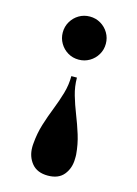

<svg xmlns="http://www.w3.org/2000/svg" viewBox="-117 -594 640 896"><g transform="rotate(15 203.0 -146.0)"><path d="M205 238Q153.5 238 127.2 206Q101 174 101 128.5Q101 124 101.2 119.2Q101.5 114.5 102 109.5Q106 60 120 15.2Q134 -29.5 150.8 -71.8Q167.5 -114 179.5 -155.2Q191.5 -196.5 191.5 -239H218.5Q218.5 -196.5 230.5 -155.2Q242.5 -114 259.2 -71.8Q276 -29.5 290 15.2Q304 60 308 109.5Q308.5 114.5 308.2 119.2Q308 124 308 128.5Q308 174 282.5 206Q257 238 205 238ZM204 -322Q175 -322 151.5 -336Q128 -350 114 -373.8Q100 -397.5 100 -426Q100 -454.5 114 -478.2Q128 -502 151.5 -516Q175 -530 204 -530Q232.5 -530 256.2 -516Q280 -502 294 -478.2Q308 -454.5 308 -426Q308 -397.5 294 -373.8Q280 -350 256.2 -336Q232.5 -322 204 -322Z"/></g></svg>

Font: Bodoni Moda 9pt ExtraBold
Style: Regular
Weight: 800
Designer: Owen Earl
Foundry: indestructible type
Version: Version 2.005